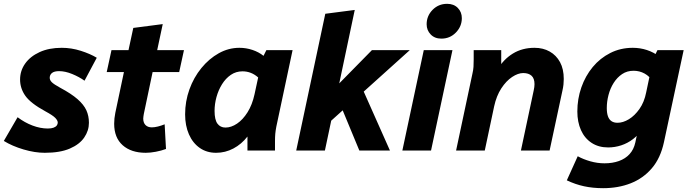

<svg xmlns="http://www.w3.org/2000/svg" viewBox="-47 -787 3603 1004"><path d="M-27 -50 45 -174Q82 -146 123 -130.5Q164 -115 203 -115Q222 -115 233.5 -119.5Q245 -124 250 -131Q255 -138 255 -146Q255 -157 242 -170.5Q229 -184 190 -205Q113 -247 85.5 -286Q58 -325 58 -371Q58 -417 84.5 -454.5Q111 -492 160 -514.5Q209 -537 276 -537Q326 -537 375 -521.5Q424 -506 459 -485L395 -365Q367 -385 330.5 -400Q294 -415 262 -415Q237 -415 225 -405.5Q213 -396 213 -380Q213 -368 224 -357Q235 -346 268 -328Q326 -297 358.5 -268.5Q391 -240 404.5 -210.5Q418 -181 418 -145Q418 -104 393.5 -68Q369 -32 318 -10Q267 12 187 12Q135 12 76 -5.5Q17 -23 -27 -50Z M511 -410 536 -525H625L650 -641L804 -661L775 -525H915L890 -410H751L705 -191Q704 -184 703 -178Q702 -172 702 -167Q702 -145 714 -133Q726 -121 747 -121Q761 -121 779 -125.5Q797 -130 814 -137L821 -8Q797 1 768 6.5Q739 12 715 12Q639 12 594.5 -27.5Q550 -67 550 -140Q550 -154 551.5 -168Q553 -182 556 -197L601 -410Z M921 -189Q921 -257 943.5 -319.5Q966 -382 1006 -431Q1046 -480 1097 -508.5Q1148 -537 1205 -537Q1240 -537 1273 -526Q1306 -515 1331 -495L1346 -525H1483L1398 -125Q1394 -104 1392.5 -87.5Q1391 -71 1391 -49V0H1247V-73Q1216 -33 1173.5 -10.5Q1131 12 1083 12Q1034 12 997.5 -13.5Q961 -39 941 -84.5Q921 -130 921 -189ZM1075 -207Q1075 -161 1090 -140.5Q1105 -120 1132 -120Q1162 -120 1192.5 -140.5Q1223 -161 1247.5 -200Q1272 -239 1284 -294L1303 -382Q1285 -398 1264.5 -406Q1244 -414 1221 -414Q1187 -414 1160 -395.5Q1133 -377 1114 -346.5Q1095 -316 1085 -279.5Q1075 -243 1075 -207Z M1502 0 1654 -715 1808 -735 1727 -351 1898 -525H2096L1855 -308L1992 0H1832L1745 -210L1685 -156L1652 0Z M2057 0 2169 -525H2319L2207 0ZM2184 -660Q2184 -704 2215 -735.5Q2246 -767 2291 -767Q2326 -767 2347 -745.5Q2368 -724 2368 -692Q2368 -649 2337 -617Q2306 -585 2261 -585Q2226 -585 2205 -607Q2184 -629 2184 -660Z M2338 0 2423 -400Q2428 -421 2429 -437.5Q2430 -454 2430 -476V-525H2574V-414L2555 -424Q2586 -477 2635 -507Q2684 -537 2748 -537Q2793 -537 2827.5 -517.5Q2862 -498 2881.5 -462Q2901 -426 2901 -374Q2901 -360 2899.5 -345Q2898 -330 2894 -313L2827 0H2677L2744 -315Q2746 -324 2747 -332Q2748 -340 2748 -347Q2748 -377 2732.5 -391Q2717 -405 2689 -405Q2662 -405 2631 -384.5Q2600 -364 2574.5 -325Q2549 -286 2537 -231L2488 0Z M2917 156 2974 30Q3003 46 3040 56.5Q3077 67 3114 67Q3156 67 3189.5 55Q3223 43 3245 19Q3267 -5 3275 -41L3292 -121L3311 -111Q3291 -81 3263 -59.5Q3235 -38 3201.5 -27Q3168 -16 3133 -16Q3083 -16 3046.5 -40Q3010 -64 2991 -106.5Q2972 -149 2972 -204Q2972 -270 2993 -330Q3014 -390 3052.5 -436.5Q3091 -483 3144.5 -510Q3198 -537 3262 -537Q3300 -537 3335.5 -525.5Q3371 -514 3401 -491L3372 -356Q3350 -388 3323.5 -402.5Q3297 -417 3266 -417Q3232 -417 3206 -399.5Q3180 -382 3162 -353.5Q3144 -325 3135 -290.5Q3126 -256 3126 -222Q3126 -196 3132 -179Q3138 -162 3150.5 -153.5Q3163 -145 3182 -145Q3211 -145 3241.5 -163.5Q3272 -182 3297 -217.5Q3322 -253 3332 -304L3369 -480L3391 -525H3528L3425 -44Q3407 40 3361.5 93Q3316 146 3251 171.5Q3186 197 3107 197Q3053 197 3007 187Q2961 177 2917 156Z"/></svg>

Font: Radio Canada
Style: Italic
Weight: 400
Italic angle: -12°
Designer: Charles Daoud, Etienne Aubert Bonn, Alexandre Saumier Demers, Jacques Le Bailly
Foundry: Radio-Canada
Version: Version 2.104;gftools[0.9.28.dev5+ged2979d]